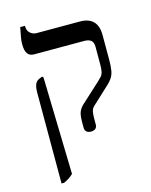

<svg xmlns="http://www.w3.org/2000/svg" viewBox="-130 -730 828 1053"><g transform="rotate(-15 284.5 -203.5)"><path d="M316 7Q300 7 291 -1Q282 -9 282 -24V-56Q282 -91 288.5 -110.5Q295 -130 315 -149L422 -247Q436 -260 444.5 -269.5Q453 -279 456.5 -294.5Q460 -310 460 -338V-437Q460 -461 447 -472Q434 -483 408 -483H124Q100 -483 87.5 -499Q75 -515 75 -555Q75 -572 78 -588.5Q81 -605 89 -647H116V-644Q116 -619 131.5 -605.5Q147 -592 167 -592H413Q463 -592 488.5 -566Q514 -540 514 -488V-347Q514 -311 510 -288Q506 -265 496.5 -249.5Q487 -234 469 -217L371 -126Q357 -113 354 -96Q351 -79 351 -56V-24Q351 -9 342 -1Q333 7 316 7ZM86 240V-273Q86 -306 93 -322.5Q100 -339 116 -346L135 -354L141 -347L155 204Q144 215 131 223.5Q118 232 101 240Z"/></g></svg>

Font: Noto Serif Hebrew
Style: Regular
Weight: 400
Designer: Monotype Design Team
Foundry: Monotype Imaging Inc.
Version: Version 2.003